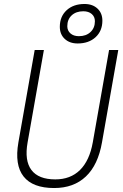

<svg xmlns="http://www.w3.org/2000/svg" viewBox="-20 -948 626 978"><path d="M255.9 9.8Q146.5 9.8 100.1 -49.1Q53.7 -107.9 73.7 -222.7L156.7 -693.4H203.6L120.6 -222.7Q104 -129.9 140.1 -82Q176.3 -34.2 261.7 -34.2Q338.9 -34.2 387.5 -82Q436 -129.9 452.6 -222.7L535.6 -693.4H582.5L499.5 -222.7Q479.5 -107.9 417.5 -49.1Q355.5 9.8 255.9 9.8ZM375.5 -726.6Q334.5 -726.6 309.6 -750Q284.7 -773.4 284.7 -811.5Q284.7 -863.8 319.3 -895.8Q354 -927.7 410.6 -927.7Q451.7 -927.7 476.6 -904.3Q501.5 -880.9 501.5 -842.8Q501.5 -790.5 466.8 -758.5Q432.1 -726.6 375.5 -726.6ZM381.8 -763.7Q418.5 -763.7 440.9 -784.7Q463.4 -805.7 463.4 -839.8Q463.4 -862.8 447.3 -876.7Q431.2 -890.6 404.3 -890.6Q367.7 -890.6 345.2 -869.9Q322.8 -849.1 322.8 -814.5Q322.8 -792 338.9 -777.8Q355 -763.7 381.8 -763.7Z"/></svg>

Font: Cascadia Mono PL ExtraLight
Style: Italic
Weight: 200
Italic angle: -10°
Monospace: yes
Designer: Aaron Bell
Foundry: Saja Typeworks
Version: Version 2404.023; ttfautohint (v1.8.4)